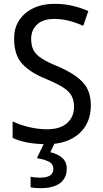

<svg xmlns="http://www.w3.org/2000/svg" viewBox="-20 -744 539 1004"><path d="M455 -193Q455 -99 392.5 -44.5Q330 10 225 10Q171 10 125 1.5Q79 -7 46 -23V-109Q81 -92 129.5 -80Q178 -68 226 -68Q295 -68 331 -100.5Q367 -133 367 -185Q367 -220 353.5 -244Q340 -268 308 -288Q276 -308 221 -331Q139 -364 96.5 -410Q54 -456 54 -540Q53 -596 80 -637.5Q107 -679 155 -701.5Q203 -724 265 -724Q317 -724 362 -713Q407 -702 442 -686L415 -609Q380 -625 342 -635Q304 -645 264 -645Q205 -645 174 -616Q143 -587 143 -541Q143 -504 156 -480.5Q169 -457 199.5 -437.5Q230 -418 282 -397Q367 -361 411 -316Q455 -271 455 -193ZM329 138Q329 187 294 213.5Q259 240 192 240Q158 240 140 235V180Q159 185 189 185Q259 185 259 140Q259 113 235 101Q211 89 173 83L213 0H268L243 52Q281 60 305 81Q329 102 329 138Z"/></svg>

Font: Noto Sans SemiCondensed
Style: Regular
Weight: 400
Width: 4
Designer: Monotype Design Team
Foundry: Monotype Imaging Inc.
Version: Version 2.013; ttfautohint (v1.8.4.7-5d5b)